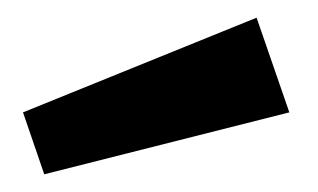

<svg xmlns="http://www.w3.org/2000/svg" viewBox="-20 -773 359 217"><path d="M307 -646 30 -576 6 -646 270 -753Z"/></svg>

Font: Morrison
Style: Bold
Weight: 700
Designer: Pablo Impallari, Rodrigo Fuenzalida (Modified by Dan O. Williams)
Version: Version 0.03;June 6, 2019;FontCreator 11.5.0.2425 64-bit; tt